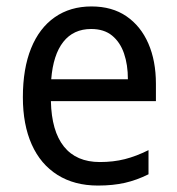

<svg xmlns="http://www.w3.org/2000/svg" viewBox="-20 -566 550 596"><path d="M264 -546Q328 -546 372.5 -515.5Q417 -485 440.5 -431Q464 -377 464 -306V-252H138Q140 -159 178.5 -111Q217 -63 290 -63Q332 -63 367.5 -72Q403 -81 441 -100V-25Q405 -7 368 1.5Q331 10 284 10Q211 10 158.5 -23Q106 -56 78.5 -117.5Q51 -179 51 -264Q51 -353 76.5 -416Q102 -479 150 -512.5Q198 -546 264 -546ZM263 -476Q208 -476 176.5 -436Q145 -396 139 -320H377Q377 -365 365 -400Q353 -435 328 -455.5Q303 -476 263 -476Z"/></svg>

Font: Noto Sans Arabic SemiCondensed
Style: Regular
Weight: 400
Width: 4
Designer: Monotype Design Team, Nadine Chahine, Nizar Qandah and Khaled Hosny
Foundry: Monotype Imaging Inc.
Version: Version 2.012